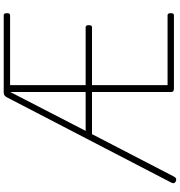

<svg xmlns="http://www.w3.org/2000/svg" viewBox="13 -990 990 1057"><g transform="rotate(-90 508.5 -462.0)"><path d="M953 0H549Q539 0 534.5 -3.5Q530 -7 530 -15V-451H298L65 -1Q59 10 53 12Q47 14 37 10Q29 5 28 -0.5Q27 -6 32 -16L502 -922Q507 -930 512.5 -933.5Q518 -937 528 -937H953Q958 -937 961 -933Q964 -929 964 -920Q964 -910 961 -906Q958 -902 953 -902H568V-486H887Q892 -486 895 -482Q898 -478 898 -469Q898 -459 895 -455Q892 -451 887 -451H568V-35H953Q958 -35 961 -31Q964 -27 964 -18Q964 -8 961 -4Q958 0 953 0ZM316 -486H530V-901Z"/></g></svg>

Font: Playwrite US Modern Thin
Style: Regular
Weight: 250
Designer: Veronika Burian, José Scaglione
Foundry: TypeTogether
Version: Version 1.003